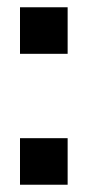

<svg xmlns="http://www.w3.org/2000/svg" viewBox="-20 -508 260 528"><path d="M35 -488H166V-360H35ZM35 -128H166V0H35Z"/></svg>

Font: Kreadon Light
Style: Bold
Weight: 600
Designer: Reiya WATANABE
Foundry: StudioGnu
Version: Version 1.003; ttfautohint (v1.8.4.7-5d5b);gftools[0.9.32]